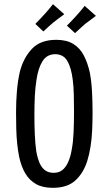

<svg xmlns="http://www.w3.org/2000/svg" viewBox="-20 -896 521 921"><path d="M233 5Q185 5 153 -13Q121 -31 101.5 -64Q82 -97 72 -143Q66 -173 62.5 -206.5Q59 -240 58 -278.5Q57 -317 57 -357Q57 -383 58 -408Q59 -433 61 -457.5Q63 -482 66.5 -505.5Q70 -529 75 -551Q92 -618 133 -661.5Q174 -705 250 -705Q300 -705 332 -685Q364 -665 382.5 -629Q401 -593 411 -547Q419 -504 421.5 -455Q424 -406 424 -355Q424 -311 422 -269.5Q420 -228 414 -191Q408 -154 398 -122Q379 -64 340.5 -29.5Q302 5 233 5ZM237 -67Q263 -67 279.5 -80.5Q296 -94 307 -118.5Q318 -143 324 -178Q331 -215 333 -261.5Q335 -308 335 -360Q335 -403 334 -442.5Q333 -482 329 -513Q322 -571 303 -603.5Q284 -636 245 -636Q205 -636 184 -602.5Q163 -569 155 -513Q152 -495 150 -475Q148 -455 147 -434Q146 -413 145.5 -390.5Q145 -368 145 -345Q145 -295 147 -250Q149 -205 154 -170Q160 -137 170 -114Q180 -91 196.5 -79Q213 -67 237 -67ZM188 -745 150 -781Q149 -781 155 -787Q161 -793 171 -803.5Q181 -814 191 -825Q201 -836 211 -847.5Q221 -859 227.5 -867.5Q234 -876 234 -876L288 -828Q289 -828 280 -821.5Q271 -815 259 -806Q247 -797 237 -789Q227 -781 215.5 -770.5Q204 -760 196 -752.5Q188 -745 188 -745ZM340 -737 301 -773Q301 -773 307 -779Q313 -785 323 -795.5Q333 -806 343 -817Q353 -828 363 -839.5Q373 -851 379.5 -859.5Q386 -868 386 -868L440 -820Q440 -820 431.5 -813.5Q423 -807 411 -798Q399 -789 388 -781Q379 -773 367.5 -762.5Q356 -752 348 -744.5Q340 -737 340 -737Z"/></svg>

Font: Truculenta Medium
Style: Regular
Weight: 500
Version: Version 1.002